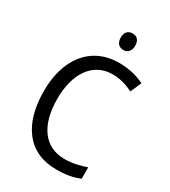

<svg xmlns="http://www.w3.org/2000/svg" viewBox="-221 -1021 1006 1138"><g transform="rotate(30 282.0 -452.5)"><path d="M343 -915C314 -915 293 -897 293 -859C293 -821 314 -802 343 -802C371 -802 392 -821 392 -859C392 -897 372 -915 343 -915ZM362 -646C416 -646 463 -630 502 -610L535 -685C486 -710 426 -724 362 -724C163 -724 57 -569 57 -358C57 -131 159 10 352 10C419 10 466 1 511 -18V-96C465 -80 417 -68 364 -68C224 -68 149 -179 149 -357C149 -527 225 -646 362 -646Z"/></g></svg>

Font: Noto Sans Lao Looped SemiCondensed
Style: Regular
Weight: 400
Width: 4
Designer: Mark Frömberg, Ben Mitchell
Foundry: The Fontpad Ltd
Version: Version 1.002